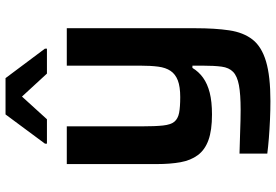

<svg xmlns="http://www.w3.org/2000/svg" viewBox="-168 -598 974 677"><g transform="rotate(-90 318.5 -259.0)"><path d="M301 208Q270 208 235.5 206.5Q201 205 170 202.5Q139 200 116 197V99Q156 100 184 101Q212 102 232.5 102.5Q253 103 270 103Q325 103 357 97Q389 91 404 76.5Q419 62 422.5 36Q426 10 426 -31V-67H418Q405 -45 383.5 -29.5Q362 -14 330.5 -6Q299 2 254 2Q198 2 163.5 -10.5Q129 -23 110.5 -48Q92 -73 85.5 -109Q79 -145 79 -192V-510H212V-245Q212 -198 215 -170.5Q218 -143 228.5 -130.5Q239 -118 259.5 -114Q280 -110 315 -110Q352 -110 374 -118.5Q396 -127 407.5 -144Q419 -161 422.5 -187.5Q426 -214 426 -251V-510H558V-57Q558 13 550.5 63Q543 113 518 145Q493 177 441 192.5Q389 208 301 208ZM151 -580V-587L254 -726H382L486 -587V-580H398L317 -668L237 -580Z"/></g></svg>

Font: Saira SemiExpanded SemiBold
Style: Regular
Weight: 600
Width: 6
Designer: Hector Gatti with collaboration of the Omnibus-Type team
Foundry: Omnibus-Type
Version: Version 1.101